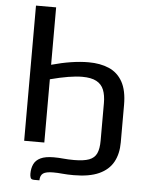

<svg xmlns="http://www.w3.org/2000/svg" viewBox="-61 -766 760 1016"><g transform="rotate(5 319.5 -258.0)"><path d="M187 201.5H159.5Q143 201.5 139.8 191.8Q136.5 182 136.5 170.5Q136.5 142 146.8 120Q157 98 182.2 85.8Q207.5 73.5 252.5 73.5Q278.5 73.5 303.8 76Q329 78.5 360 78.5Q411 78.5 439.8 67.8Q468.5 57 480 32Q491.5 7 491.5 -36V-235Q491.5 -277 480 -305.8Q468.5 -334.5 441 -349.2Q413.5 -364 365.5 -364Q302 -364 195.5 -336V0H88.5V-718H195.5V-413Q305.5 -443.5 392.5 -443.5Q454.5 -443.5 500.8 -423.5Q547 -403.5 572.8 -357.8Q598.5 -312 598.5 -235V-36Q598.5 25 574.5 68.5Q550.5 112 499.2 135.2Q448 158.5 365 158.5Q331.5 158.5 305 156Q280.5 153.5 256 153.5Q218.5 153.5 203 164.2Q187.5 175 187 201.5Z"/></g></svg>

Font: Verano Sans Medium
Style: Regular
Weight: 500
Designer: Lukasz Dziedzic with Adam Twardoch and Botio Nikoltchev
Foundry: tyPoland Lukasz Dziedzic
Version: Version 3.001;December 28, 2019;FontCreator 12.0.0.2547 64-b